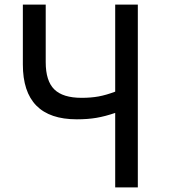

<svg xmlns="http://www.w3.org/2000/svg" viewBox="-20 -820 740 840"><path d="M80 -800H180V-548Q180 -466 217.5 -429Q255 -392 337 -392Q378 -392 411 -398Q444 -404 484 -419V-800H583V0H484V-326Q440 -311 402 -304.5Q364 -298 316 -298Q80 -298 80 -538Z"/></svg>

Font: Martian Mono Light
Style: Regular
Weight: 300
Monospace: yes
Designer: Roman Shamin
Foundry: Evil Martians
Version: Version 1.000; ttfautohint (v1.8.4.7-5d5b)